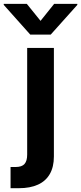

<svg xmlns="http://www.w3.org/2000/svg" viewBox="-85 -780 425 1004"><path d="M57.1 -529.3H196.8V38.1Q196.8 92.8 175.5 129.9Q154.3 167 113.5 185.5Q72.8 204.1 13.7 204.1H-29.8V93.3H-3.4Q29.3 93.3 43.2 77.4Q57.1 61.5 57.1 28.8ZM55.2 -759.8 127 -670.9 198.2 -759.8H319.3V-754.4L180.2 -599.1H73.2L-65.4 -754.4V-759.8Z"/></svg>

Font: Inter Cardless Tabular Bold
Style: Bold
Weight: 700
Designer: Rasmus Andersson
Foundry: rsms
Version: Version 4.000;git-4fc901f